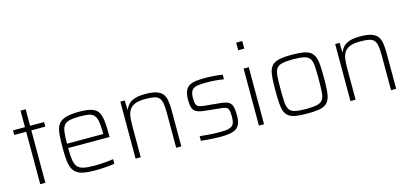

<svg xmlns="http://www.w3.org/2000/svg" viewBox="-63 -1197 3544 1659"><g transform="rotate(-15 1708.5 -367.5)"><path d="M136 0V-469H29V-510H136V-658H182V-510H307V-469H182V0Z M623 8Q565 8 525.5 0.5Q486 -7 462 -24.5Q438 -42 425 -72Q412 -102 408 -147Q404 -192 404 -254Q404 -328 409 -378.5Q414 -429 434.5 -459.5Q455 -490 500 -504Q545 -518 624 -518Q680 -518 716 -509.5Q752 -501 773 -483.5Q794 -466 804 -435Q814 -404 817 -360Q820 -316 820 -256V-239H450Q450 -177 455.5 -136.5Q461 -96 478.5 -73Q496 -50 532.5 -41.5Q569 -33 631 -33Q657 -33 687.5 -34.5Q718 -36 747.5 -39Q777 -42 800 -46V-5Q780 -1 750.5 2Q721 5 688 6.5Q655 8 623 8ZM774 -258V-296Q774 -357 767 -393Q760 -429 743 -447.5Q726 -466 696 -471.5Q666 -477 621 -477Q563 -477 529 -470Q495 -463 477.5 -442Q460 -421 455 -382Q450 -343 450 -278H794Z M989 0V-510H1028L1031 -429H1035Q1044 -453 1062.5 -473Q1081 -493 1117 -505.5Q1153 -518 1214 -518Q1274 -518 1310.5 -506.5Q1347 -495 1366 -472Q1385 -449 1391.5 -411Q1398 -373 1398 -320V0H1352V-309Q1352 -364 1346.5 -397Q1341 -430 1324.5 -447.5Q1308 -465 1278.5 -470.5Q1249 -476 1201 -476Q1139 -476 1105 -460Q1071 -444 1056 -415.5Q1041 -387 1038 -348Q1035 -309 1035 -264V0Z M1749 8Q1723 8 1691 6.5Q1659 5 1628.5 2.5Q1598 0 1574 -3V-44Q1606 -41 1629.5 -39Q1653 -37 1673 -35.5Q1693 -34 1713.5 -33.5Q1734 -33 1759 -33Q1815 -33 1842 -43Q1869 -53 1878 -75.5Q1887 -98 1887 -135Q1887 -178 1880 -197Q1873 -216 1857.5 -221.5Q1842 -227 1813 -230L1668 -245Q1624 -250 1600 -262.5Q1576 -275 1567 -302Q1558 -329 1558 -372Q1558 -422 1570.5 -451.5Q1583 -481 1608.5 -495.5Q1634 -510 1670 -514Q1706 -518 1752 -518Q1776 -518 1803 -516.5Q1830 -515 1856.5 -512.5Q1883 -510 1904 -505V-465Q1876 -469 1850 -472Q1824 -475 1797.5 -476Q1771 -477 1739 -477Q1699 -477 1668 -472Q1637 -467 1620 -446.5Q1603 -426 1603 -378Q1603 -341 1609.5 -322.5Q1616 -304 1632.5 -297.5Q1649 -291 1678 -288L1820 -274Q1865 -270 1888.5 -258.5Q1912 -247 1922 -219.5Q1932 -192 1932 -135Q1932 -90 1921.5 -62Q1911 -34 1888.5 -19Q1866 -4 1831.5 2Q1797 8 1749 8Z M2088 -675V-743H2142V-675ZM2092 0V-510H2138V0Z M2525 8Q2463 8 2423 1.5Q2383 -5 2359.5 -22Q2336 -39 2325 -69Q2314 -99 2311 -144.5Q2308 -190 2308 -254Q2308 -319 2311 -364.5Q2314 -410 2325 -440Q2336 -470 2359.5 -487Q2383 -504 2423 -511Q2463 -518 2525 -518Q2586 -518 2626 -511Q2666 -504 2689.5 -487Q2713 -470 2724.5 -440Q2736 -410 2739 -364.5Q2742 -319 2742 -254Q2742 -190 2739 -144.5Q2736 -99 2724.5 -69Q2713 -39 2689.5 -22Q2666 -5 2626 1.5Q2586 8 2525 8ZM2525 -33Q2589 -33 2624 -41.5Q2659 -50 2674 -73Q2689 -96 2692 -140Q2695 -184 2695 -254Q2695 -325 2692 -369Q2689 -413 2674 -436.5Q2659 -460 2624 -468.5Q2589 -477 2525 -477Q2461 -477 2425.5 -468.5Q2390 -460 2375 -436.5Q2360 -413 2357 -369Q2354 -325 2354 -254Q2354 -184 2357 -140Q2360 -96 2375 -73Q2390 -50 2425.5 -41.5Q2461 -33 2525 -33Z M2911 0V-510H2950L2953 -429H2957Q2966 -453 2984.5 -473Q3003 -493 3039 -505.5Q3075 -518 3136 -518Q3196 -518 3232.5 -506.5Q3269 -495 3288 -472Q3307 -449 3313.5 -411Q3320 -373 3320 -320V0H3274V-309Q3274 -364 3268.5 -397Q3263 -430 3246.5 -447.5Q3230 -465 3200.5 -470.5Q3171 -476 3123 -476Q3061 -476 3027 -460Q2993 -444 2978 -415.5Q2963 -387 2960 -348Q2957 -309 2957 -264V0Z"/></g></svg>

Font: Saira Thin ExtraLight
Style: Regular
Weight: 250
Version: Version 1.101